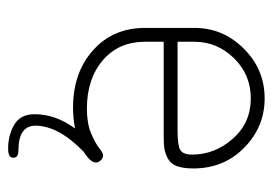

<svg xmlns="http://www.w3.org/2000/svg" viewBox="-122 -396 688 485"><g transform="rotate(90 222.5 -154.0)"><path d="M361 144Q379 144 379 157Q379 170 356 170Q322 170 295.5 154.5Q269 139 269 103Q269 50 305 1Q278 6 253 6Q164 6 107.5 -44.5Q51 -95 51 -176V-301Q51 -373 103.5 -425.5Q156 -478 229 -478Q301 -478 353.5 -426.5Q406 -375 406 -298Q406 -272 400 -256Q394 -240 380 -233Q366 -226 354.5 -224.5Q343 -223 323 -223H86V-176Q86 -109 133 -69Q180 -29 255 -29Q292 -29 317 -39.5Q342 -50 354.5 -60Q367 -70 373 -70Q380 -70 385.5 -64Q391 -58 391 -52Q391 -38 364 -21Q298 43 298 101Q298 144 361 144ZM86 -258H311Q348 -258 359.5 -265Q371 -272 371 -295Q371 -352 331 -397.5Q291 -443 229 -443Q169 -443 127.5 -400.5Q86 -358 86 -301Z"/></g></svg>

Font: Dosis
Style: ExtraLight
Weight: 250
Designer: Edgar Tolentino, Pablo Impallari, Igino Marini
Foundry: Edgar Tolentino, Pablo Impallari, Igino Marini
Version: Version 1.007